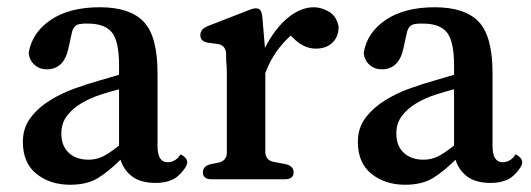

<svg xmlns="http://www.w3.org/2000/svg" viewBox="-20 -494 1464 529"><path d="M477 -68Q479 -70 490 -60Q502 -48 489 -30Q473 -7 454 1.5Q435 10 409 10Q368 10 344.5 -7.5Q321 -25 312 -54Q280 -22 250 -3.5Q220 15 173 15Q118 15 80.5 -15Q43 -45 43 -103Q43 -142 64.5 -170Q86 -198 118.5 -218Q151 -238 188 -251Q225 -264 257 -273L308 -288V-314Q308 -380 288.5 -404.5Q269 -429 222 -429Q217 -429 212.5 -429Q208 -429 203 -428Q183 -427 178 -404L169 -363Q157 -303 109 -303Q89 -303 75 -315.5Q61 -328 59 -348Q68 -404 119.5 -439Q171 -474 255 -474Q338 -474 376 -434Q414 -394 414 -293V-92Q414 -47 442 -47Q454 -47 464 -54Q471 -59 473 -62.5Q475 -66 477 -68ZM308 -93V-248Q284 -242 256.5 -233Q229 -224 205 -210Q181 -196 165 -175.5Q149 -155 149 -126Q149 -92 169.5 -73Q190 -54 224 -54Q244 -54 261.5 -62Q279 -70 308 -93Z M694 -469Q698 -466 700 -461Q702 -456 703 -445L710 -362Q737 -415 772.5 -444.5Q808 -474 845 -474Q865 -474 886 -462Q907 -450 913 -421Q913 -393 896 -376.5Q879 -360 850 -360Q816 -360 786 -391L781 -396Q759 -376 741.5 -351.5Q724 -327 711 -293V-75Q712 -52 734 -48L766 -42Q789 -37 789 -19Q789 0 764 0H564Q539 0 539 -19Q539 -37 562 -42L582 -46Q604 -51 605 -72V-253Q605 -273 605 -289Q605 -305 604 -317Q603 -325 603 -332Q603 -339 603 -347Q601 -370 579 -373L555 -376Q532 -379 532 -397Q532 -414 552 -422L668 -467Q677 -471 685 -471Q691 -471 694 -469Z M1400 -68Q1402 -70 1413 -60Q1425 -48 1412 -30Q1396 -7 1377 1.5Q1358 10 1332 10Q1291 10 1267.5 -7.5Q1244 -25 1235 -54Q1203 -22 1173 -3.5Q1143 15 1096 15Q1041 15 1003.5 -15Q966 -45 966 -103Q966 -142 987.5 -170Q1009 -198 1041.5 -218Q1074 -238 1111 -251Q1148 -264 1180 -273L1231 -288V-314Q1231 -380 1211.5 -404.5Q1192 -429 1145 -429Q1140 -429 1135.5 -429Q1131 -429 1126 -428Q1106 -427 1101 -404L1092 -363Q1080 -303 1032 -303Q1012 -303 998 -315.5Q984 -328 982 -348Q991 -404 1042.5 -439Q1094 -474 1178 -474Q1261 -474 1299 -434Q1337 -394 1337 -293V-92Q1337 -47 1365 -47Q1377 -47 1387 -54Q1394 -59 1396 -62.5Q1398 -66 1400 -68ZM1231 -93V-248Q1207 -242 1179.5 -233Q1152 -224 1128 -210Q1104 -196 1088 -175.5Q1072 -155 1072 -126Q1072 -92 1092.5 -73Q1113 -54 1147 -54Q1167 -54 1184.5 -62Q1202 -70 1231 -93Z"/></svg>

Font: Song Myung
Style: Regular
Weight: 400
Designer: JIKJI
Foundry: JIKJI
Version: Version 1.00